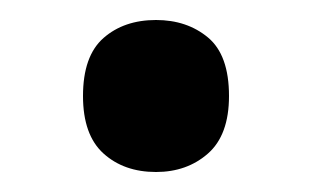

<svg xmlns="http://www.w3.org/2000/svg" viewBox="-20 -162 313 192"><path d="M63 -66Q63 -106 83.5 -124Q104 -142 136 -142Q167 -142 188 -124.5Q209 -107 209 -66Q209 -27 188 -8.5Q167 10 136 10Q104 10 83.5 -8.5Q63 -27 63 -66Z"/></svg>

Font: Noto Sans Sinhala SemiCondensed SemiBold
Style: Regular
Weight: 600
Width: 4
Designer: Jelle Bosma - Monotype Design Team
Foundry: Monotype Imaging Inc.
Version: Version 2.006; ttfautohint (v1.8.4.7-5d5b)